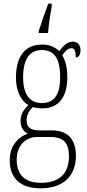

<svg xmlns="http://www.w3.org/2000/svg" viewBox="-20 -786 474 1047"><path d="M191 -616V-606H242C246 -655 254 -708 262 -753V-766H243C228 -726 204 -658 191 -616ZM201 241C327 241 394 171 394 64C394 -19 356 -75 263 -75H196C152 -75 125 -89 125 -128C125 -163 141 -185 159 -202C170 -198 196 -195 211 -195C302 -195 347 -260 347 -363C347 -424 335 -459 319 -485C339 -511 352 -523 369 -523C388 -523 393 -507 393 -473C411 -473 419 -489 419 -513C419 -538 405 -559 377 -559C343 -559 320 -529 303 -507C284 -527 251 -543 211 -543C118 -543 67 -482 67 -361C67 -295 92 -237 135 -213C114 -194 92 -165 92 -128C92 -88 111 -67 132 -57C87 -42 33 2 33 87C33 181 86 241 201 241ZM208 -224C142 -224 106 -271 106 -364C106 -468 145 -513 207 -513C273 -513 308 -473 308 -365C308 -268 275 -224 208 -224ZM203 211C103 211 71 154 71 85C71 7 120 -39 182 -39H253C328 -39 356 -6 356 67C356 152 312 211 203 211Z"/></svg>

Font: Noto Serif Hebrew Condensed ExtraLight
Style: Regular
Weight: 200
Width: 3
Designer: Monotype Design Team
Foundry: Monotype Imaging Inc.
Version: Version 2.004